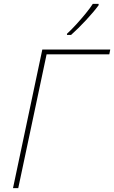

<svg xmlns="http://www.w3.org/2000/svg" viewBox="-20 -969 588 989"><path d="M47 0 198 -714H548L543 -689H220L74 0ZM325 -789V-795Q347 -815 372.5 -843Q398 -871 421 -899Q444 -927 458 -949H488V-942Q463 -908 423 -865Q383 -822 346 -789Z"/></svg>

Font: Noto Sans Disp Thin
Style: Italic
Weight: 100
Italic angle: -12°
Designer: Monotype Design Team
Foundry: Monotype Imaging Inc.
Version: Version 2.000;GOOG;noto-source:20170915:90ef993387c0